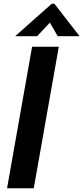

<svg xmlns="http://www.w3.org/2000/svg" viewBox="-20 -1015 449 1035"><path d="M162 0H18L153 -763H297ZM180 -820H62L259 -995H273L409 -820H291L249 -893Z"/></svg>

Font: Open Sauce One
Style: Bold Italic
Weight: 700
Italic angle: -10°
Designer: Alfredo Marco Pradil
Foundry: Creative Sauce Fz LLC
Version: Version 1.477